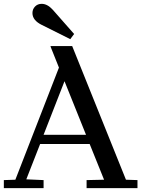

<svg xmlns="http://www.w3.org/2000/svg" viewBox="-20 -980 736 1000"><path d="M356 -740 636 -44 696 -42V0H431V-42L522 -44L447 -230H189L117 -46L207 -42V0H0V-42L60 -44L287 -628L243 -738L244 -740ZM428 -278 316 -557 207 -278ZM149 -912Q149 -932 162.5 -946Q176 -960 197 -960Q227 -960 255 -929L366 -803L346 -776L198 -850Q149 -874 149 -912Z"/></svg>

Font: Minipax
Style: Regular
Weight: 400
Designer: Raphaël Ronot, Igor Stepanchenko (Cyrillic)
Foundry: steppetype
Version: Version 1.002